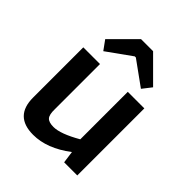

<svg xmlns="http://www.w3.org/2000/svg" viewBox="-207 -855 992 992"><g transform="rotate(45 289.5 -359.0)"><path d="M286 -645 152 -549 115 -600 246 -731H334L466 -599L427 -549L294 -645ZM390 -490H511V0H415L406 -66Q302 13 201 13Q65 13 65 -123V-490H187V-159Q186 -120 199 -105Q212 -90 247 -90Q298 -90 390 -143Z"/></g></svg>

Font: Exo 2 Semi Bold
Style: Regular
Weight: 600
Designer: Natanael Gama
Version: Version 1.001;PS 001.001;hotconv 1.0.88;makeotf.lib2.5.64775